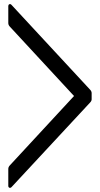

<svg xmlns="http://www.w3.org/2000/svg" viewBox="-20 -809 482 926"><path d="M35 94Q32 97 28 97Q25 97 22.5 94.5Q20 92 20 88V6Q20 -4 28 -12L337 -346L28 -680Q20 -688 20 -698V-780Q20 -786 25 -788.5Q30 -791 35 -786L414 -377Q422 -369 422 -360V-330Q422 -322 414 -314Z"/></svg>

Font: LINE Seed Sans KR Regular
Style: Regular
Weight: 400
Designer: LINE VX Design & Sandoll Inc & Dalton Maag Ltd
Foundry: Sandoll Inc.
Version: Version 1.000